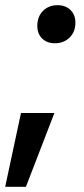

<svg xmlns="http://www.w3.org/2000/svg" viewBox="-75 -561 325 741"><path d="M-55 160 6 -125H135L25 160ZM137 -394Q106 -394 87.5 -412.5Q69 -431 69 -461Q69 -497 91 -519Q113 -541 147 -541Q178 -541 197 -522.5Q216 -504 216 -473Q216 -438 193.5 -416Q171 -394 137 -394Z"/></svg>

Font: Radio Canada Big Medium
Style: Italic
Weight: 500
Italic angle: -12°
Designer: Étienne Aubert Bonn
Foundry: Coppers and Brasses
Version: Version 1.001